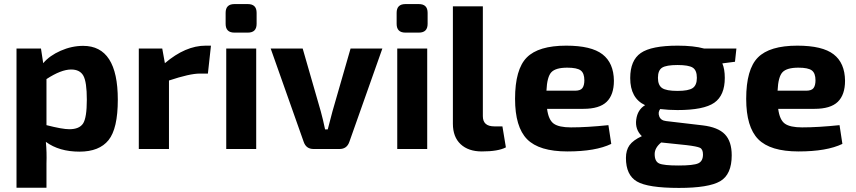

<svg xmlns="http://www.w3.org/2000/svg" viewBox="-20 -731 4201 942"><path d="M181 -493 192 -421Q223 -458 277.5 -482Q332 -506 388 -506Q558 -506 558 -242Q558 -100 512.5 -43.5Q467 13 370 13Q270 13 205 -35Q210 16 208 71V190H61V-493ZM208 -343V-117Q286 -97 320 -97Q369 -97 387.5 -125Q406 -153 406 -242Q406 -329 389 -359.5Q372 -390 329 -390Q280 -390 208 -343Z M1015 -507 1000 -370H960Q911 -370 809 -336V0H661V-493H776L789 -421Q890 -507 989 -507Z M1130 -711H1196Q1239 -711 1239 -668V-614Q1239 -571 1196 -571H1130Q1087 -571 1087 -614V-668Q1087 -711 1130 -711ZM1237 0H1090V-493H1237Z M1856 -493 1694 -35Q1682 0 1646 0H1518Q1482 0 1470 -35L1308 -493H1465L1554 -184Q1565 -144 1575 -96H1588L1611 -184L1700 -493Z M1969 -711H2035Q2078 -711 2078 -668V-614Q2078 -571 2035 -571H1969Q1926 -571 1926 -614V-668Q1926 -711 1969 -711ZM2076 0H1929V-493H2076Z M2349 -700V-161Q2349 -111 2405 -111H2445L2462 -8Q2424 12 2344 12Q2278 12 2240 -23.5Q2202 -59 2202 -124V-700Z M2842 -197H2664Q2671 -143 2696.5 -124.5Q2722 -106 2781 -106Q2860 -106 2965 -117L2979 -25Q2902 12 2764 12Q2625 12 2566 -48Q2507 -108 2507 -246Q2507 -391 2564.5 -449Q2622 -507 2758 -507Q2881 -507 2936 -464.5Q2991 -422 2992 -335Q2992 -266 2956.5 -231.5Q2921 -197 2842 -197ZM2661 -286H2801Q2828 -286 2837.5 -299Q2847 -312 2847 -337Q2847 -372 2829 -385.5Q2811 -399 2763 -399Q2706 -399 2685 -376.5Q2664 -354 2661 -286Z M3586 -428 3524 -420Q3536 -392 3536 -349Q3536 -263 3484.5 -227Q3433 -191 3304 -191Q3261 -191 3219 -196Q3207 -180 3214.5 -160Q3222 -140 3248 -137L3427 -116Q3503 -107 3536.5 -72Q3570 -37 3570 31Q3570 125 3513.5 158Q3457 191 3311 191Q3159 191 3105 159.5Q3051 128 3051 44Q3051 6 3068.5 -18.5Q3086 -43 3129 -63Q3095 -96 3101.5 -144.5Q3108 -193 3145 -215Q3072 -249 3072 -348Q3072 -435 3124 -471Q3176 -507 3305 -507Q3383 -507 3434 -493H3593ZM3304 -285Q3358 -285 3378.5 -299Q3399 -313 3399 -349Q3399 -386 3379 -399Q3359 -412 3304 -412Q3249 -412 3228.5 -399Q3208 -386 3208 -349Q3208 -313 3228.5 -299Q3249 -285 3304 -285ZM3348 -19 3224 -32Q3192 -6 3192 25Q3192 61 3214 71Q3236 81 3309 81Q3382 81 3405.5 70.5Q3429 60 3429 27Q3429 1 3414 -6Q3399 -13 3348 -19Z M3976 -197H3798Q3805 -143 3830.5 -124.5Q3856 -106 3915 -106Q3994 -106 4099 -117L4113 -25Q4036 12 3898 12Q3759 12 3700 -48Q3641 -108 3641 -246Q3641 -391 3698.5 -449Q3756 -507 3892 -507Q4015 -507 4070 -464.5Q4125 -422 4126 -335Q4126 -266 4090.5 -231.5Q4055 -197 3976 -197ZM3795 -286H3935Q3962 -286 3971.5 -299Q3981 -312 3981 -337Q3981 -372 3963 -385.5Q3945 -399 3897 -399Q3840 -399 3819 -376.5Q3798 -354 3795 -286Z"/></svg>

Font: Exo 2.0
Style: Bold
Weight: 700
Designer: Natanael Gama
Version: Version 1.001;PS 001.001;hotconv 1.0.70;makeotf.lib2.5.58329